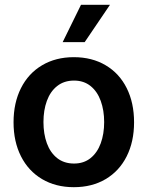

<svg xmlns="http://www.w3.org/2000/svg" viewBox="-20 -778 622 809"><path d="M37.1 -262.7Q37.1 -344.7 68.4 -406.7Q99.6 -468.8 157.2 -502.9Q214.8 -537.1 291 -537.1Q367.7 -537.1 425.3 -502.9Q482.9 -468.8 513.9 -406.7Q544.9 -344.7 544.9 -262.7Q544.9 -181.2 513.7 -119.1Q482.4 -57.1 425 -23.2Q367.7 10.7 291 10.7Q214.8 10.7 157.2 -23.4Q99.6 -57.6 68.4 -119.4Q37.1 -181.2 37.1 -262.7ZM418.9 -263.7Q418.9 -313 404.5 -352.8Q390.1 -392.6 361.6 -415.5Q333 -438.5 292 -438.5Q250 -438.5 220.9 -415.5Q191.9 -392.6 177.5 -353Q163.1 -313.5 163.1 -263.7Q163.1 -213.9 177.5 -174.3Q191.9 -134.8 220.9 -111.8Q250 -88.9 292 -88.9Q333 -88.9 361.6 -111.8Q390.1 -134.8 404.5 -174.3Q418.9 -213.9 418.9 -263.7ZM321.3 -757.8H443.4L336.9 -600.6H244.1Z"/></svg>

Font: Pretendard SemiBold
Style: Regular
Weight: 600
Designer: Base glyphs from Inter by Rasmus Andersson; Hangeul glyphs from Noto Sans CJK(Source Han Sans) by Jang Soo-young and Kan
Foundry: Kil Hyung-jin
Version: Version 1.309